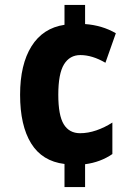

<svg xmlns="http://www.w3.org/2000/svg" viewBox="-20 -744 550 774"><path d="M323 -647Q392 -642 447 -610L405 -491Q352 -522 304 -522Q261 -522 238 -484.5Q215 -447 215 -362Q215 -279 237 -243Q259 -207 303 -207Q335 -207 368.5 -218.5Q402 -230 433 -250V-123Q385 -90 323 -82V10H240V-83Q150 -94 105.5 -166Q61 -238 61 -362Q61 -484 107 -557.5Q153 -631 240 -644V-724H323Z"/></svg>

Font: Noto Sans Myanmar Condensed ExtraBold
Style: Regular
Weight: 800
Width: 3
Designer: Monotype Design Team
Foundry: Monotype Imaging Inc.
Version: Version 2.107; ttfautohint (v1.8.4.7-5d5b)